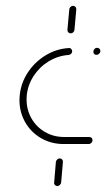

<svg xmlns="http://www.w3.org/2000/svg" viewBox="-20 -588 364 658"><path d="M46.7 -245.2Q46.7 -249.6 47.4 -259.3Q51.1 -302.2 74.8 -338.7Q98.5 -375.2 135.7 -398Q173 -420.7 215.2 -423.3Q220 -424.1 223.7 -420.7Q227.4 -417.4 227.4 -412.2Q227.4 -407.4 223.7 -403.7Q220 -400 214.8 -399.6Q178.5 -397 146.9 -377.8Q115.2 -358.5 95 -327.2Q74.8 -295.9 71.5 -259.3Q71.1 -255.2 71.1 -247Q71.1 -211.5 88 -182Q104.8 -152.6 134.3 -135.6Q163.7 -118.5 200 -118.5H285.9Q290.7 -118.5 293.9 -115.6Q297 -112.6 297 -108.1Q297 -102.2 293.1 -98.3Q289.3 -94.4 284.1 -94.4H198.1Q155.6 -94.4 120.9 -114.4Q86.3 -134.4 66.5 -168.9Q46.7 -203.3 46.7 -245.2ZM176.3 49.6Q171.5 49.6 168.1 45.9Q164.8 42.2 165.6 37.4L171.5 -33Q172.2 -37.8 176.1 -41.5Q180 -45.2 184.8 -45.2Q189.6 -45.2 193 -41.5Q196.3 -37.8 195.6 -33L189.6 37.4Q188.9 42.2 185 45.9Q181.1 49.6 176.3 49.6ZM222.2 -473.7Q217.4 -473.7 214.1 -477.2Q210.7 -480.7 211.1 -485.9L217.4 -555.9Q217.8 -560.7 221.7 -564.4Q225.6 -568.1 230.4 -568.1Q235.2 -568.1 238.5 -564.4Q241.9 -560.7 241.5 -555.9L235.2 -485.9Q234.8 -481.1 231.1 -477.4Q227.4 -473.7 222.2 -473.7ZM300 -410.4Q300 -415.9 303.7 -420Q307.4 -424.1 313 -424.1Q317.8 -424.1 321.1 -420.7Q324.4 -417.4 324.1 -412.2Q323.3 -407 319.4 -403.5Q315.6 -400 310.4 -400Q305.9 -400 303 -402.8Q300 -405.6 300 -410.4Z"/></svg>

Font: 26F Galaxy Sans Thin
Style: Italic
Weight: 100
Italic angle: -4.99998°
Designer: C₂₉H₂₅N₃O₅
Version: Version 1.200